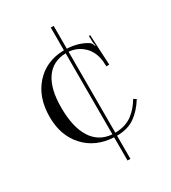

<svg xmlns="http://www.w3.org/2000/svg" viewBox="-191 -853 881 987"><g transform="rotate(-30 249.5 -359.5)"><path d="M287.1 35.2H270V-102.5Q163.6 -107.9 99.4 -177.5Q35.2 -247.1 35.2 -357.9Q35.2 -474.1 99.6 -545.7Q164.1 -617.2 270 -619.1V-753.9H287.1V-618.7Q357.4 -615.2 405.8 -583Q414.6 -576.2 419.9 -559.1L423.8 -560.1Q423.3 -561 421.9 -565.4Q420.4 -569.8 419.7 -574Q418.9 -578.1 418.9 -585L418 -618.2L425.8 -619.1L435.1 -439L418 -438L416 -471.2Q408.7 -529.3 372.6 -563Q336.4 -596.7 287.1 -600.6V-120.1Q318.4 -120.1 344.2 -128.2Q370.1 -136.2 390.1 -151.6Q410.2 -167 424.6 -184.1Q439 -201.2 453.6 -224.6L469.2 -214.8Q436 -161.6 394 -132.1Q352.1 -102.5 287.1 -102.1ZM270 -120.1V-601.1Q192.4 -599.1 151.6 -540.3Q110.8 -481.4 110.8 -371.1Q110.8 -254.4 151.6 -190.2Q192.4 -126 270 -120.1Z"/></g></svg>

Font: FoglihtenNo07calt
Style: Regular
Weight: 500
Designer: gluk (gluksza@wp.pl)
Foundry: gluk (gluksza@wp.pl)
Version: Version 0.844